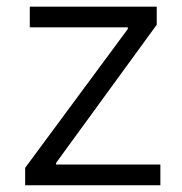

<svg xmlns="http://www.w3.org/2000/svg" viewBox="-20 -550 541 570"><path d="M54.7 -51.8 359.4 -463.9V-468.8H68.4V-530.3H445.3V-476.6L146.5 -66.4V-61.5H456.1V0H54.7Z"/></svg>

Font: Pretendard GOV Light
Style: Regular
Weight: 300
Designer: Base glyphs from Inter by Rasmus Andersson; Hangeul glyphs from Noto Sans CJK(Source Han Sans) by Jang Soo-young and Kan
Foundry: Kil Hyung-jin
Version: Version 1.309